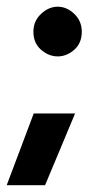

<svg xmlns="http://www.w3.org/2000/svg" viewBox="-46 -420 270 562"><path d="M51.8 -327.1Q51.8 -358.4 74.2 -379.4Q96.7 -400.4 123 -400.4Q149.4 -400.4 171.4 -379.4Q193.4 -358.4 193.4 -327.1Q193.4 -293.9 171.4 -274.4Q149.4 -254.9 123 -254.9Q96.7 -254.9 74.2 -274.4Q51.8 -293.9 51.8 -327.1ZM173.8 -87.9Q151.4 -35.2 129.9 17.1Q108.4 69.3 85.9 122.1H-26.4Q-6.8 69.3 13.2 17.1Q33.2 -35.2 52.7 -87.9Z"/></svg>

Font: Josefin Sans CFJ
Style: Bold
Weight: 700
Designer: Santiago Orozco
Foundry: Typemade
Version: Version 2.001